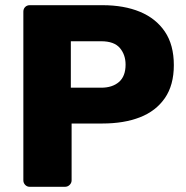

<svg xmlns="http://www.w3.org/2000/svg" viewBox="-20 -720 716 740"><path d="M95 0Q84 0 77 -7.5Q70 -15 70 -25V-675Q70 -686 77 -693Q84 -700 95 -700H375Q458 -700 519.5 -674.5Q581 -649 615.5 -598Q650 -547 650 -469Q650 -392 615.5 -342Q581 -292 519.5 -268Q458 -244 375 -244H256V-25Q256 -15 248.5 -7.5Q241 0 230 0ZM253 -382H370Q413 -382 438.5 -404Q464 -426 464 -471Q464 -509 442 -535Q420 -561 370 -561H253Z"/></svg>

Font: Rubik
Style: Bold
Weight: 700
Designer: Hubert and Fischer
Foundry: Hubert and Fischer
Version: Version 2.300;gftools[0.9.30]